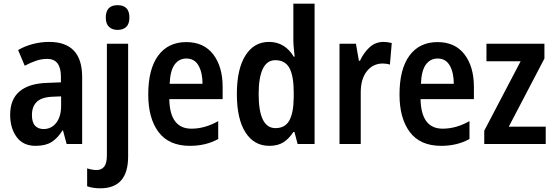

<svg xmlns="http://www.w3.org/2000/svg" viewBox="-20 -780 2999 1040"><path d="M246 -553Q425 -553 425 -363V0H341L321 -74H319Q292 -31 259 -10.5Q226 10 173 10Q105 10 70 -38Q35 -86 35 -158Q35 -242 86 -285Q137 -328 235 -331L310 -334V-364Q310 -461 236 -461Q206 -461 177 -451.5Q148 -442 114 -424L78 -509Q114 -530 157.5 -541.5Q201 -553 246 -553ZM262 -256Q204 -253 178.5 -227.5Q153 -202 153 -157Q153 -117 170 -99Q187 -81 216 -81Q258 -81 284.5 -114.5Q311 -148 311 -208V-258Z M553 -685Q553 -752 617 -752Q681 -752 681 -685Q681 -651 664 -634.5Q647 -618 617 -618Q588 -618 570.5 -634.5Q553 -651 553 -685ZM525 240Q483 240 452 229V132Q479 141 503 141Q530 141 544.5 122.5Q559 104 559 62V-543H674V68Q674 239 525 240Z M989 -552Q1084 -552 1135 -485.5Q1186 -419 1186 -309V-243H897Q900 -83 1017 -83Q1090 -83 1162 -124V-27Q1095 10 1009 10Q895 10 839 -64.5Q783 -139 783 -268Q783 -406 837 -479Q891 -552 989 -552ZM989 -463Q950 -463 926 -430.5Q902 -398 899 -326H1077Q1077 -386 1055.5 -424.5Q1034 -463 989 -463Z M1439 10Q1356 10 1309.5 -63Q1263 -136 1263 -271Q1263 -406 1309.5 -479.5Q1356 -553 1437 -553Q1481 -553 1515 -532Q1549 -511 1571 -473H1576Q1574 -496 1571.5 -518.5Q1569 -541 1569 -562V-760H1684V0H1592L1575 -65H1569Q1546 -29 1515.5 -9.5Q1485 10 1439 10ZM1472 -86Q1524 -86 1547 -127Q1570 -168 1571 -252V-279Q1571 -368 1548 -411Q1525 -454 1471 -454Q1426 -454 1403.5 -407Q1381 -360 1381 -271Q1381 -86 1472 -86Z M2058 -553Q2067 -553 2078.5 -551.5Q2090 -550 2102 -547L2092 -430Q2084 -433 2072.5 -434.5Q2061 -436 2054 -436Q2000 -436 1967 -394Q1934 -352 1934 -280V0H1819V-543H1908L1924 -451H1930Q1949 -493 1981 -523Q2013 -553 2058 -553Z M2350 -552Q2445 -552 2496 -485.5Q2547 -419 2547 -309V-243H2258Q2261 -83 2378 -83Q2451 -83 2523 -124V-27Q2456 10 2370 10Q2256 10 2200 -64.5Q2144 -139 2144 -268Q2144 -406 2198 -479Q2252 -552 2350 -552ZM2350 -463Q2311 -463 2287 -430.5Q2263 -398 2260 -326H2438Q2438 -386 2416.5 -424.5Q2395 -463 2350 -463Z M2936 0H2603V-72L2800 -448H2615V-543H2929V-463L2736 -94H2936Z"/></svg>

Font: Noto Sans Gujarati Condensed SemiBold
Style: Regular
Weight: 600
Width: 3
Designer: Jelle Bosma - Monotype Design Team, Universal Thirst
Foundry: Monotype Imaging Inc.
Version: Version 2.106; ttfautohint (v1.8.4.7-5d5b)